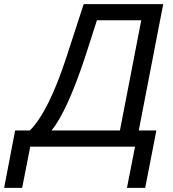

<svg xmlns="http://www.w3.org/2000/svg" viewBox="-112 -708 836 927"><path d="M676 -688 558 -78H643L589 199H501L540 0H34L-5 199H-92L-39 -78H32Q124 -170 211 -439L292 -688ZM137 -78H467L570 -610H356L298 -430Q212 -171 137 -78Z"/></svg>

Font: Libra Sans
Style: Italic
Weight: 400
Italic angle: -12°
Foundry: Context Ltd
Version: Version 1.002